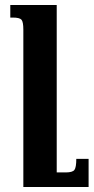

<svg xmlns="http://www.w3.org/2000/svg" viewBox="-20 -512 373 765"><path d="M333 233H73V-394Q73 -425 65.5 -433.5Q58 -442 31 -442H21V-492H206V175H242Q269 175 276.5 165Q284 155 284 121H333Z"/></svg>

Font: Noto Serif Armenian SmBold Cond
Style: Regular
Weight: 600
Width: 3
Designer: Monotype Design team
Foundry: Monotype Imaging Inc.
Version: Version 1.000